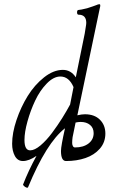

<svg xmlns="http://www.w3.org/2000/svg" viewBox="-20 -745 554 904"><path d="M111.8 137.2Q109.4 140.1 103.8 137.9Q98.1 135.7 92.8 130.6Q87.4 125.5 88.9 123Q113.8 58.6 151.9 -11.2Q116.2 13.2 87.9 13.2Q63 13.2 50 -10.7Q37.1 -34.7 37.1 -67.9Q37.1 -118.7 57.6 -179.7Q78.1 -240.7 110.4 -293Q142.6 -345.2 187.3 -380.6Q231.9 -416 275.9 -416Q314 -416 336.9 -380.9L378.9 -586.9Q379.9 -596.2 383.1 -613.5Q386.2 -630.9 386.2 -637.2Q386.2 -675.8 350.1 -675.8Q342.8 -675.8 342.8 -687Q342.8 -698.2 350.1 -698.2Q357.9 -698.2 390.1 -706.1Q399.9 -709 416.5 -714.8Q433.1 -720.7 434.1 -721.2Q441.9 -725.1 448.2 -725.1Q452.1 -725.1 452.1 -720.2Q452.1 -712.9 450.2 -708L344.2 -202.1Q364.7 -207 379.9 -207Q424.8 -207 450.4 -181.4Q476.1 -155.8 476.1 -116.2Q476.1 -74.7 450 -44.9Q423.8 -15.1 382.6 -1Q341.3 13.2 291 13.2Q267.1 13.2 267.1 -34.2Q267.1 -57.1 286.1 -141.1Q198.7 -73.2 111.8 137.2ZM122.1 -37.1Q143.1 -37.1 170.7 -60.3Q198.2 -83.5 224.9 -119.1Q251.5 -154.8 272.7 -188.7Q293.9 -222.7 310.1 -252.9L326.2 -335Q304.7 -384.8 264.2 -384.8Q232.4 -384.8 200.2 -351.8Q168 -318.8 145.8 -271.7Q123.5 -224.6 109.4 -173.6Q95.2 -122.6 95.2 -85.9Q95.2 -37.1 122.1 -37.1ZM319.8 -71.8Q319.8 -63.5 323.2 -57.1Q326.7 -50.8 333 -50.8Q372.6 -50.8 396.7 -69.3Q420.9 -87.9 420.9 -118.2Q420.9 -142.6 404.1 -156.7Q387.2 -170.9 359.9 -170.9Q347.7 -170.9 335.9 -168L321.8 -99.1Q319.8 -85.4 319.8 -71.8Z"/></svg>

Font: Junicode SmCond Light
Style: Italic
Weight: 300
Width: 4
Italic angle: -11°
Designer: Peter S. Baker
Version: Version 2.206